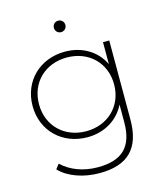

<svg xmlns="http://www.w3.org/2000/svg" viewBox="-130 -802 940 1097"><g transform="rotate(-15 340.0 -253.5)"><path d="M311 -53C183 -53 89 -143 89 -271C89 -400 183 -489 311 -489C439 -489 533 -400 533 -271C533 -143 439 -53 311 -53ZM309 -18C409 -18 492 -68 533 -151V-47C533 98 466 163 322 163C237 163 162 135 110 85L88 113C139 167 228 198 323 198C488 198 571 120 571 -52V-520H534V-390C494 -474 410 -524 309 -524C162 -524 51 -420 51 -271C51 -123 162 -18 309 -18ZM318 -637C337 -637 352 -652 352 -671C352 -690 337 -705 318 -705C299 -705 284 -690 284 -671C284 -652 299 -637 318 -637Z"/></g></svg>

Font: Montserrat-Alt1 ExtLt
Style: Regular
Weight: 200
Designer: Differentunic
Foundry: Differentunic
Version: Version 7.222